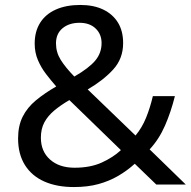

<svg xmlns="http://www.w3.org/2000/svg" viewBox="-20 -745 772 775"><path d="M304 -725Q358 -725 396.5 -706.5Q435 -688 456 -654Q477 -620 477 -571Q477 -508 436.5 -464Q396 -420 334 -384L527 -198Q553 -229 569.5 -269.5Q586 -310 597 -357H686Q670 -293 646 -238Q622 -183 584 -142L730 0H611L524 -84Q493 -56 457 -35Q421 -14 377.5 -2Q334 10 278 10Q209 10 158.5 -12.5Q108 -35 80.5 -79Q53 -123 53 -186Q53 -237 71.5 -274Q90 -311 125 -340Q160 -369 207 -396Q186 -420 166 -446Q146 -472 133 -502.5Q120 -533 120 -569Q120 -618 142 -653Q164 -688 205.5 -706.5Q247 -725 304 -725ZM260 -341Q224 -320 198.5 -298.5Q173 -277 159 -251Q145 -225 145 -189Q145 -134 182 -101Q219 -68 281 -68Q345 -68 391 -89Q437 -110 468 -139ZM301 -653Q259 -653 232.5 -631Q206 -609 206 -570Q206 -534 225 -503.5Q244 -473 280 -436Q339 -470 364.5 -500.5Q390 -531 390 -571Q390 -607 366 -630Q342 -653 301 -653Z"/></svg>

Font: korean25
Style: Book
Weight: 400
Designer: Jelle Bosma - Monotype Design Team
Foundry: Monotype Imaging Inc.
Version: Version 2.003